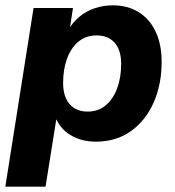

<svg xmlns="http://www.w3.org/2000/svg" viewBox="-29 -521 659 721"><path d="M-9 180 97 -491H245L232 -405H225Q243 -436 268.5 -457.5Q294 -479 326.5 -490Q359 -501 395 -501Q450 -501 491.5 -475.5Q533 -450 555.5 -402Q578 -354 578 -289Q578 -204 548 -136Q518 -68 462.5 -28.5Q407 11 331 11Q276 11 234.5 -14.5Q193 -40 176 -89H185L142 180ZM300 -102Q340 -102 368 -125.5Q396 -149 411 -189.5Q426 -230 426 -281Q426 -333 401.5 -360.5Q377 -388 334 -388Q294 -388 266 -365Q238 -342 223 -301.5Q208 -261 208 -210Q208 -158 232.5 -130Q257 -102 300 -102Z"/></svg>

Font: Nunito Sans 12pt ExtraBold
Style: Italic
Weight: 800
Italic angle: -9°
Designer: Vernon Adams
Foundry: Vernon Adams
Version: Version 3.101;gftools[0.9.27]